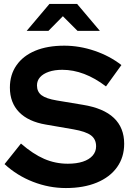

<svg xmlns="http://www.w3.org/2000/svg" viewBox="-20 -941 671 971"><path d="M313 10Q228 10 147 -21.5Q66 -53 3 -111L86 -215Q147 -162 203.5 -137.5Q260 -113 323 -113Q367 -113 399 -123.5Q431 -134 448.5 -154Q466 -174 466 -201Q466 -237 440 -256.5Q414 -276 351 -287L212 -311Q123 -326 76.5 -374Q30 -422 30 -498Q30 -563 63.5 -611Q97 -659 158.5 -684.5Q220 -710 305 -710Q382 -710 458.5 -684Q535 -658 594 -612L516 -504Q406 -588 295 -588Q256 -588 227 -578Q198 -568 182.5 -550.5Q167 -533 167 -509Q167 -477 190 -459.5Q213 -442 267 -433L399 -411Q504 -394 556 -344.5Q608 -295 608 -214Q608 -146 572 -95.5Q536 -45 469.5 -17.5Q403 10 313 10ZM372 -785 298 -859 225 -785H115L230 -921H370L485 -785Z"/></svg>

Font: Red Hat Display ExtraBold
Style: Regular
Weight: 800
Designer: Pentagram, MCKL
Foundry: Pentagram, MCKL
Version: Version 1.023